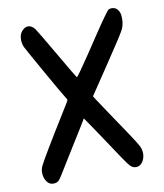

<svg xmlns="http://www.w3.org/2000/svg" viewBox="-86 -894 782 915"><g transform="rotate(-10 305.0 -436.5)"><path d="M354 -243 295 -330Q291 -323 269.5 -288Q248 -253 219.5 -207.5Q191 -162 174 -134Q136 -71 126.5 -60Q117 -49 98 -49Q78 -49 66 -67.5Q54 -86 54 -109Q54 -127 61 -141Q76 -174 205 -382Q233 -426 233 -430Q233 -434 226 -444Q209 -471 143 -588Q77 -705 72 -716Q65 -733 65 -751Q65 -781 85 -798Q96 -808 109 -808Q127 -808 142 -788Q152 -774 223 -652Q294 -530 296 -529Q298 -528 318.5 -557Q339 -586 367.5 -628.5Q396 -671 424.5 -714Q453 -757 475 -787.5Q497 -818 500 -820Q507 -824 516 -824Q540 -824 551 -801Q557 -789 557 -768Q557 -740 548 -719Q541 -701 448 -563L356 -426L370 -404Q381 -388 426 -320Q471 -252 492 -222Q528 -168 536 -152Q544 -134 544 -117Q544 -93 531.5 -75.5Q519 -58 500 -58Q486 -58 475 -68Q464 -78 440 -114Z"/></g></svg>

Font: Chanighter Handwriting Cyr
Style: Regular
Weight: 400
Designer: Sin Chanighter
Version: Version 001.001